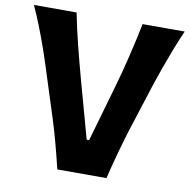

<svg xmlns="http://www.w3.org/2000/svg" viewBox="-86 -874 955 959"><g transform="rotate(10 392.0 -394.5)"><path d="M266.7 0H516Q530.6 -60.2 548.5 -125.9Q566.4 -191.6 584.5 -249.7L664.2 -498.3Q678.2 -541.4 696.1 -591.4Q714.1 -641.5 734 -692.6Q753.8 -743.7 774 -788.8H560.3Q544.7 -711.1 524.6 -626.7Q504.5 -542.3 482.2 -464.8L398 -171.9H385.5L304.9 -463.4Q284.1 -539.4 262.3 -625.6Q240.5 -711.8 225.6 -788.8H9.1Q30.2 -743.3 50.5 -691.8Q70.7 -640.3 88.5 -589.8Q106.3 -539.4 119.6 -497.1L198.6 -250.1Q217 -193.1 234.8 -126.3Q252.7 -59.5 266.7 0Z"/></g></svg>

Font: Pinar-VF-FD
Style: Regular
Weight: 300
Designer: Amin Abedi
Version: Version 3.0